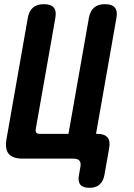

<svg xmlns="http://www.w3.org/2000/svg" viewBox="-20 -760 640 920"><path d="M480.3 79Q474.5 109.5 456.6 124.7Q438.6 140 408.1 140Q377.6 140 365 124.7Q352.5 109.5 358.3 79L365.1 40Q369.1 20 360.6 10Q352.1 0 332.1 0H88.4Q40.4 0 21.6 -23Q2.8 -46 11.2 -94L113.2 -674Q119.3 -707.5 138.1 -723.7Q156.9 -740 190.4 -740Q223.9 -740 237.6 -723.7Q251.3 -707.5 245.2 -674L151.4 -142Q149.4 -129.9 154.1 -124.2Q158.8 -118.5 170.9 -118.5H308.1L405.9 -674Q412 -707.5 430.8 -723.7Q449.6 -740 483.1 -740Q516.6 -740 530.3 -723.7Q544 -707.5 537.9 -674L440.1 -118.5H446.7Q480.9 -118.5 495.2 -101.4Q509.4 -84.3 503 -50.1Z"/></svg>

Font: Maple Mono
Style: Italic
Weight: 400
Italic angle: -10°
Monospace: yes
Designer: subframe7536
Version: Version 7.300